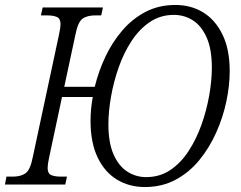

<svg xmlns="http://www.w3.org/2000/svg" viewBox="-40 -744 973 774"><path d="M-20 0 -14 -32H11Q44 -32 63 -45.5Q82 -59 92 -110L198 -605Q204 -633 204 -647Q204 -669 189.5 -675.5Q175 -682 149 -682H125L132 -714H375L368 -682H345Q311 -682 292.5 -668.5Q274 -655 264 -604L219 -394H342Q357 -456 384.5 -514.5Q412 -573 452.5 -620.5Q493 -668 546.5 -696Q600 -724 667 -724Q730 -724 779 -694Q828 -664 857 -604.5Q886 -545 886 -457Q886 -399 872.5 -335Q859 -271 831.5 -209.5Q804 -148 763.5 -98.5Q723 -49 668 -19.5Q613 10 544 10Q481 10 431.5 -20Q382 -50 353.5 -109.5Q325 -169 325 -257Q325 -304 334 -353H210L158 -109Q152 -81 152 -67Q152 -45 166 -38.5Q180 -32 206 -32H230L223 0ZM549 -30Q604 -30 646.5 -58.5Q689 -87 720.5 -135.5Q752 -184 772.5 -242Q793 -300 803.5 -360Q814 -420 814 -471Q814 -546 793 -593Q772 -640 737.5 -662Q703 -684 661 -684Q607 -684 564.5 -655.5Q522 -627 490.5 -579Q459 -531 438.5 -472.5Q418 -414 407.5 -354Q397 -294 397 -243Q397 -168 418 -121Q439 -74 473.5 -52Q508 -30 549 -30Z"/></svg>

Font: Noto Serif SemiCondensed Light
Style: Italic
Weight: 300
Width: 4
Italic angle: -12°
Designer: Monotype Design Team
Foundry: Monotype Imaging Inc.
Version: Version 2.013; ttfautohint (v1.8.4.7-5d5b)